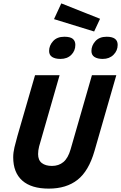

<svg xmlns="http://www.w3.org/2000/svg" viewBox="-20 -1099 715 1134"><path d="M397 -217 523 -655H667L538 -207Q504 -89 438 -37Q372 15 268 15Q165 15 111.5 -32.5Q58 -80 58 -170Q58 -198 65.5 -229.5Q73 -261 83 -296L187 -655H332L211 -234Q208 -222 206.5 -211Q205 -200 205 -189Q205 -153 227 -136Q249 -119 287 -119Q327 -119 354.5 -142Q382 -165 397 -217ZM571 -988 536 -913 299 -986 342 -1079ZM337 -751Q306 -751 288 -762.5Q270 -774 270 -798Q270 -830 293.5 -856Q317 -882 360 -882Q395 -882 410 -869.5Q425 -857 425 -834Q425 -799 401 -775Q377 -751 337 -751ZM587 -751Q556 -751 538 -762.5Q520 -774 520 -798Q520 -830 543.5 -856Q567 -882 610 -882Q675 -882 675 -834Q675 -800 650.5 -775.5Q626 -751 587 -751Z"/></svg>

Font: Intel One Mono Light
Style: Italic
Weight: 300
Italic angle: -16°
Monospace: yes
Designer: Fred Shallcrass
Foundry: Frere-Jones Type LLC
Version: Version 1.004